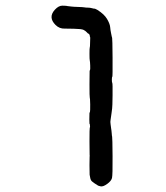

<svg xmlns="http://www.w3.org/2000/svg" viewBox="-20 -520 587 678"><path d="M176 -432Q149 -459 174 -486Q187 -500 200 -500Q213 -500 213 -499.5Q213 -499 218.5 -498.5Q224 -498 231 -497Q238 -496 255.5 -495.5Q273 -495 278 -494Q283 -493 290.5 -493Q298 -493 305 -491Q312 -489 313.5 -489.5Q315 -490 324 -485Q348 -470 358 -453Q368 -436 369 -424.5Q370 -413 372 -404Q374 -395 374.5 -391.5Q375 -388 376 -386Q377 -384 377.5 -316.5Q378 -249 376.5 -248.5Q375 -248 375 -238.5Q375 -229 376.5 -227Q378 -225 377.5 -183.5Q377 -142 376 -137Q375 -132 373.5 -118Q372 -104 370.5 -97Q369 -90 370.5 -81Q372 -72 372.5 -66Q373 -60 373.5 -59.5Q374 -59 374.5 -49.5Q375 -40 376 -37Q377 -34 377.5 32Q378 98 375.5 108.5Q373 119 358.5 129.5Q344 140 335 138Q326 136 324 134Q322 132 319.5 131Q317 130 314 127.5Q311 125 306 121.5Q301 118 299 110Q297 102 296.5 97Q296 92 296 62.5Q296 33 296.5 32.5Q297 32 297 30.5Q297 29 296.5 28.5Q296 28 296 -20Q296 -68 297 -69Q299 -71 297 -83L296 -82Q295 -93 296 -123L297 -122Q299 -128 298.5 -151.5Q298 -175 297 -175.5Q296 -176 296 -222.5Q296 -269 296.5 -270Q297 -271 298 -273Q299 -275 298.5 -289Q298 -303 297 -306.5Q296 -310 296 -330Q296 -350 297 -352.5Q298 -355 298 -366Q298 -377 298.5 -382.5Q299 -388 298 -389.5Q297 -391 297 -394Q297 -397 294.5 -399.5Q292 -402 291.5 -401.5Q291 -401 286.5 -406Q282 -411 275 -414.5Q268 -418 240.5 -418.5Q213 -419 209 -419Q190 -418 176 -432Z"/></svg>

Font: TT2020 Style E
Style: Regular
Weight: 400
Version: Version 00.2